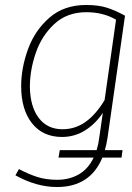

<svg xmlns="http://www.w3.org/2000/svg" viewBox="-20 -551 532 771"><path d="M401 52H472L468 82H391Q342 200 209 200Q126 200 42 153L56 128Q96 149 131 160Q166 171 210 171Q258 171 296 149.5Q334 128 356 82H215L220 52H368Q376 25 378 5L393 -98Q363 -53 321 -27Q279 -1 229 -1Q152 -1 108.5 -56Q65 -111 65 -205Q65 -278 92.5 -353.5Q120 -429 178.5 -480Q237 -531 326 -531Q375 -531 409.5 -520Q444 -509 482 -488L412 1Q407 33 401 52ZM400 -149 446 -472Q394 -502 327 -502Q249 -502 198 -454.5Q147 -407 123.5 -338Q100 -269 100 -203Q101 -123 135.5 -77.5Q170 -32 231 -32Q282 -32 323.5 -61.5Q365 -91 400 -149Z"/></svg>

Font: FiraGO UltraLight
Style: Italic
Weight: 200
Italic angle: -8°
Designer: bBox Type GmbH
Foundry: bBox Type GmbH
Version: Version 1.001